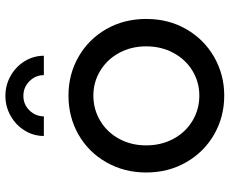

<svg xmlns="http://www.w3.org/2000/svg" viewBox="-88 -730 831 694"><g transform="rotate(-90 327.0 -383.5)"><path d="M50 -270Q50 -349 86.5 -413.5Q123 -478 186.5 -514.5Q250 -551 328 -551Q405 -551 468.5 -514.5Q532 -478 568.5 -414Q605 -350 605 -270Q605 -189 568 -125Q531 -61 467.5 -24.5Q404 12 328 12Q251 12 187.5 -24.5Q124 -61 87 -125.5Q50 -190 50 -270ZM328 -78Q377 -78 418 -103Q459 -128 482.5 -172Q506 -216 506 -270Q506 -324 482.5 -367.5Q459 -411 418 -436Q377 -461 328 -461Q278 -461 236.5 -436Q195 -411 171.5 -367.5Q148 -324 148 -270Q148 -216 171.5 -172Q195 -128 236.5 -103Q278 -78 328 -78ZM327 -779Q366 -779 399.5 -760Q433 -741 452.5 -709Q472 -677 472 -640H402Q402 -670 380 -692Q358 -714 327 -714Q296 -714 274.5 -692Q253 -670 253 -640H182Q182 -677 201.5 -709Q221 -741 254.5 -760Q288 -779 327 -779Z"/></g></svg>

Font: Evergrow Sans 
Style: Medium
Weight: 500
Foundry: 10Web
Version: Version 1.000